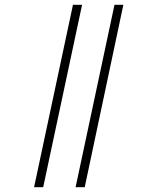

<svg xmlns="http://www.w3.org/2000/svg" viewBox="-20 -780 609 800"><path d="M295 0 457 -760H494L333 0ZM122 0 284 -760H322L160 0Z"/></svg>

Font: Noto Serif ExtraLight
Style: Italic
Weight: 200
Italic angle: -12°
Designer: Monotype Design Team
Foundry: Monotype Imaging Inc.
Version: Version 2.014; ttfautohint (v1.8.4.7-5d5b)